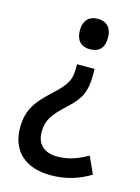

<svg xmlns="http://www.w3.org/2000/svg" viewBox="-113 -367 631 865"><g transform="rotate(15 202.5 65.0)"><path d="M300 -232C300 -281 273 -303 234 -303C197 -303 169 -282 169 -232C169 -181 197 -161 234 -161C274 -161 300 -182 300 -232ZM278 -81H196V-62C196 -10 184 15 127 68C59 131 22 174 22 261C22 368 90 433 210 433C282 433 342 413 394 381L358 302C313 327 271 344 217 344C156 344 121 312 121 255C121 201 140 172 204 113C262 61 278 20 278 -51Z"/></g></svg>

Font: Noto Sans Khmer UI SemiCondensed Medium
Style: Regular
Weight: 500
Width: 4
Designer: Danh Hong and the Monotype Design Team
Foundry: Monotype Imaging Inc.
Version: Version 2.002